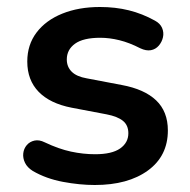

<svg xmlns="http://www.w3.org/2000/svg" viewBox="-20 -519 542 549"><path d="M251 10Q208 10 160 1Q112 -8 74 -30Q58 -40 51.5 -53.5Q45 -67 46.5 -80.5Q48 -94 56.5 -104Q65 -114 78.5 -117Q92 -120 108 -112Q148 -93 183 -85.5Q218 -78 252 -78Q300 -78 323.5 -94.5Q347 -111 347 -138Q347 -161 331.5 -173.5Q316 -186 285 -192L185 -211Q123 -223 90.5 -256.5Q58 -290 58 -343Q58 -391 84.5 -426Q111 -461 158 -480Q205 -499 266 -499Q310 -499 348.5 -489.5Q387 -480 423 -460Q438 -452 443.5 -439Q449 -426 446 -412.5Q443 -399 434 -388.5Q425 -378 411.5 -375.5Q398 -373 381 -381Q350 -397 321.5 -404Q293 -411 267 -411Q218 -411 194.5 -394Q171 -377 171 -349Q171 -328 185 -314Q199 -300 228 -295L328 -276Q393 -264 426.5 -232Q460 -200 460 -146Q460 -73 403 -31.5Q346 10 251 10Z"/></svg>

Font: Nunito
Style: Bold
Weight: 700
Designer: Vernon Adams
Foundry: Vernon Adams
Version: Version 3.602